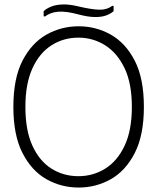

<svg xmlns="http://www.w3.org/2000/svg" viewBox="-20 -830 706 862"><path d="M40 -350Q40 -478 81 -557.5Q122 -637 188.5 -674.5Q255 -712 333 -712Q411 -712 477.5 -674.5Q544 -637 585 -557.5Q626 -478 626 -350Q626 -223 585 -143Q544 -63 477.5 -25.5Q411 12 333 12Q255 12 188.5 -25.5Q122 -63 81 -143Q40 -223 40 -350ZM94 -350Q94 -245 125.5 -176Q157 -107 211 -73Q265 -39 332 -39Q398 -39 452.5 -73Q507 -107 539.5 -176Q572 -245 572 -350Q572 -456 539 -524.5Q506 -593 451.5 -627Q397 -661 332 -661Q265 -661 211 -626.5Q157 -592 125.5 -523Q94 -454 94 -350ZM333 -765Q278 -780 242.5 -777.5Q207 -775 182 -756L176 -757V-780Q189 -792 210 -800.5Q231 -809 261.5 -810Q292 -811 333 -801Q388 -788 423.5 -786.5Q459 -785 484 -804L490 -803V-780Q477 -768 456 -760.5Q435 -753 405 -753.5Q375 -754 333 -765Z"/></svg>

Font: Phudu Light
Style: Regular
Weight: 300
Version: Version 1.005;gftools[0.9.23]